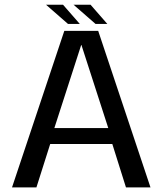

<svg xmlns="http://www.w3.org/2000/svg" viewBox="-20 -810 702 830"><path d="M32 0H137.5L197 -187.5H465.5L524.5 0H630.5L404.5 -676.5H258ZM215 -256.5 331 -615.5H332L448 -256.5ZM393 -706.5H444L371.5 -789.5H298ZM274 -706.5H325L252.5 -789.5H179Z"/></svg>

Font: Anybody Thin
Style: Regular
Weight: 400
Version: Version 1.113;gftools[0.9.25]